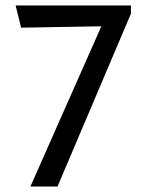

<svg xmlns="http://www.w3.org/2000/svg" viewBox="-20 -681 517 701"><path d="M458 -661V-631L190 0H91L350 -585L57 -580L37 -661Z"/></svg>

Font: Average Sans
Style: Regular
Weight: 400
Designer: Eduardo Rodriguez Tunni
Foundry: Eduardo Rodriguez Tunni
Version: Version 1.001